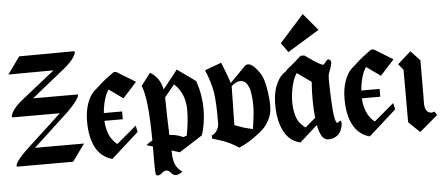

<svg xmlns="http://www.w3.org/2000/svg" viewBox="-64 -1111 3353 1440"><g transform="rotate(-5 1612.0 -391.0)"><path d="M111.8 -820.8 522.9 -823.2Q535.2 -823.2 526.4 -801.8Q511.7 -764.2 457.5 -715.3Q448.2 -707.5 438 -699.2L188 -498H521Q532.7 -498 520 -474.1Q501.5 -439.9 440.9 -377.9L169.9 -127H539.1L445.8 2H26.9Q14.2 2 25.9 -22.5Q45.4 -60.5 106.9 -118.2L377.9 -369.1H22.9Q13.7 -369.1 19.5 -387.7Q30.8 -425.3 83 -473.1Q94.7 -483.9 107.9 -494.1L358.9 -693.8L19 -691.9Z M967.8 -554.2 863.8 -439Q801.3 -483.4 758.3 -514.2Q739.3 -490.7 725.3 -443.4Q711.4 -396 707 -341.8H844.7V-283.2H706.1Q707.5 -245.1 716.8 -212.2Q726.1 -179.2 737.8 -159.9Q749.5 -140.6 761.2 -126.7Q772.9 -112.8 780.8 -107.4L788.6 -102.1L936.5 -227.1L947.8 -179.2L740.7 6.8Q657.7 -16.1 616.9 -92.5Q576.2 -168.9 576.2 -290.5Q576.2 -369.1 599.1 -430.2Q622.1 -491.2 657.7 -520Q659.2 -521.5 671.6 -531.7Q684.1 -542 693.8 -551.8Q709.5 -567.4 738 -589.8Q766.6 -612.3 787.1 -627L807.6 -641.1H825.7Z M1071.8 159.7Q1057.1 159.7 1054.2 146Q1051.3 132.3 1051.3 57.6Q1051.3 43 1051.5 3.7Q1051.8 -35.6 1051.8 -59.6L1004.4 -74.2Q1025.4 -91.3 1051.8 -105.5Q1049.8 -422.4 1007.3 -520L1078.1 -612.8Q1151.9 -568.4 1169.4 -479L1280.3 -619.1L1418.5 -520Q1454.6 -415 1454.6 -306.2Q1454.6 -202.6 1425.3 -111.8L1249.5 1L1188 -18.1Q1189.9 16.6 1191.4 34.2Q1194.3 66.9 1207.8 94.7Q1221.2 122.6 1255.4 147.9Q1226.1 168.9 1204.6 168.9Q1193.4 168.9 1184.3 162.6Q1175.3 156.2 1169.9 148.7Q1164.6 141.1 1155 134.8Q1145.5 128.4 1133.8 128.4Q1121.1 128.4 1102.5 144Q1084 159.7 1071.8 159.7ZM1182.1 -135.7Q1236.8 -133.3 1284.2 -110.8L1311.5 -118.2Q1332 -220.7 1332 -310.1Q1332 -436.5 1250.5 -509.8L1175.3 -419.4V-414.1Q1176.8 -275.9 1182.1 -135.7Z M1679.7 -458Q1678.2 -415 1677.2 -313.7Q1676.3 -212.4 1674.3 -166Q1731.4 -145 1741.2 -142.1Q1779.3 -131.3 1811 -125Q1826.7 -231 1828.4 -284.7Q1830.1 -338.4 1819.3 -407.2Q1815.9 -430.2 1801 -457Q1786.1 -483.9 1761.2 -490.2Q1735.4 -496.6 1703.1 -477.1Q1692.4 -470.7 1679.7 -458ZM1675.3 -483.4Q1770.5 -578.6 1789.1 -599.1Q1798.3 -608.4 1808.1 -610.8Q1821.8 -613.8 1837.9 -605Q1854 -596.2 1867.2 -581.8Q1880.4 -567.4 1888.4 -556.9Q1896.5 -546.4 1900.4 -540Q1932.1 -496.6 1945.3 -401.9Q1950.7 -360.4 1952.6 -339.6Q1954.6 -318.8 1954.8 -287.6Q1955.1 -256.3 1949 -231.4Q1942.9 -206.5 1930.2 -181.2Q1924.8 -170.4 1918.2 -160.2Q1911.6 -149.9 1905.8 -142.1Q1899.9 -134.3 1890.6 -124.8Q1881.3 -115.2 1876 -110.1Q1870.6 -105 1858.9 -95.7Q1847.2 -86.4 1842.8 -83Q1838.4 -79.6 1825 -69.6Q1811.5 -59.6 1808.1 -57.1Q1753.9 -18.6 1696.3 4.9Q1634.3 -37.6 1558.1 -62L1499 -80.1V-105Q1511.2 -106.9 1523.4 -118.9Q1535.6 -130.9 1543 -145Q1554.2 -167 1554.2 -188Q1555.7 -348.1 1543 -425.8Q1530.3 -503.4 1491.2 -595.2L1616.2 -641.1Q1651.4 -557.1 1675.3 -483.4Z M2365.2 -823.2 2126 -676.8 2075.2 -748 2257.3 -951.2ZM2242.2 -641.1Q2242.2 -641.1 2302.7 -599.1Q2370.6 -554.2 2380.4 -560.1Q2384.3 -562.5 2389.6 -568.8Q2395 -575.2 2399.4 -581.1Q2403.8 -586.9 2408.9 -591.8Q2414.1 -596.7 2419.9 -596.4Q2425.8 -596.2 2432.1 -589.8Q2437.5 -584.5 2438.5 -576.2Q2439.5 -567.9 2436.8 -556.2Q2434.1 -544.4 2431.2 -535.4Q2428.2 -526.4 2423.1 -512.9Q2418 -499.5 2416 -494.1Q2414.6 -490.2 2413.6 -485.4Q2412.6 -480.5 2411.9 -473.4Q2411.1 -466.3 2410.6 -460.2Q2410.2 -454.1 2410.2 -443.4Q2410.2 -432.6 2410.2 -425Q2410.2 -417.5 2410.6 -402.8Q2411.1 -388.2 2411.4 -378.7Q2411.6 -369.1 2412.1 -350.1Q2412.6 -331.1 2413.1 -318.8Q2420.4 -118.2 2445.3 -116.2Q2450.2 -116.2 2458.3 -123.8Q2466.3 -131.3 2470.2 -129.9Q2477.1 -127 2477.1 -107.9Q2476.1 -83 2463.4 -55.2Q2450.7 -27.3 2423.3 -12.2Q2404.8 -1.5 2383.3 1Q2361.8 3.4 2352.1 -1Q2309.6 -12.7 2290.5 -113.3Q2275.9 -100.1 2248.5 -75.7Q2221.2 -51.3 2199 -31.2Q2176.8 -11.2 2157.2 6.8Q2111.3 -5.9 2085.9 -26.9Q2038.6 -64.9 2014.4 -138.7Q1990.2 -212.4 1993.2 -311Q1995.6 -394 2024.2 -452.9Q2052.7 -511.7 2092.3 -531.7Q2098.6 -543 2110.4 -551.8Q2127.9 -565.4 2154.1 -587.6Q2180.2 -609.9 2197.3 -625.5L2214.4 -641.1ZM2174.8 -514.2Q2155.3 -489.7 2141.4 -440.4Q2127.4 -391.1 2123 -336.7Q2118.7 -282.2 2128.2 -228Q2137.7 -173.8 2162.1 -143.1Q2170.4 -132.3 2181.2 -122.1Q2191.9 -111.8 2198.7 -106.9L2205.1 -102.1L2282.7 -168Q2269.5 -290 2280.3 -439Q2248.5 -462.4 2174.8 -514.2Z M2906.2 -554.2 2802.2 -439Q2739.7 -483.4 2696.8 -514.2Q2677.7 -490.7 2663.8 -443.4Q2649.9 -396 2645.5 -341.8H2783.2V-283.2H2644.5Q2646 -245.1 2655.3 -212.2Q2664.6 -179.2 2676.3 -159.9Q2688 -140.6 2699.7 -126.7Q2711.4 -112.8 2719.2 -107.4L2727.1 -102.1L2875 -227.1L2886.2 -179.2L2679.2 6.8Q2596.2 -16.1 2555.4 -92.5Q2514.6 -168.9 2514.6 -290.5Q2514.6 -369.1 2537.6 -430.2Q2560.5 -491.2 2596.2 -520Q2597.7 -521.5 2610.1 -531.7Q2622.6 -542 2632.3 -551.8Q2647.9 -567.4 2676.5 -589.8Q2705.1 -612.3 2725.6 -627L2746.1 -641.1H2764.2Z M2974.6 -469.2V-74.2L3058.6 6.8L3196.8 -109.9L3176.8 -137.2Q3161.1 -128.4 3146 -131.8Q3133.3 -134.8 3124 -144Q3114.3 -153.8 3109.4 -169.4Q3106.4 -178.7 3105.5 -198.2Q3104.5 -203.1 3105.2 -227.5Q3106 -252 3106 -256.8L3106.9 -528.8L3037.6 -603L2938 -514.2Z"/></g></svg>

Font: KJV1611
Style: Regular
Weight: 400
Version: Version 3.6.1